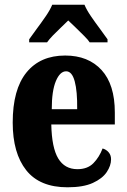

<svg xmlns="http://www.w3.org/2000/svg" viewBox="-20 -786 539 816"><path d="M267 10Q149 10 91.5 -62.5Q34 -135 34 -265Q34 -406 92.5 -478Q151 -550 257 -550Q355 -550 411.5 -488.5Q468 -427 468 -308V-257H198Q200 -158 227.5 -112.5Q255 -67 309 -67Q352 -67 377 -92.5Q402 -118 416 -155Q431 -151 441.5 -139Q452 -127 452 -109Q452 -82 433.5 -54.5Q415 -27 374.5 -8.5Q334 10 267 10ZM308 -322Q309 -398 297.5 -440.5Q286 -483 261 -483Q235 -483 217.5 -441.5Q200 -400 200 -322ZM104 -619Q117 -638 136.5 -664Q156 -690 174.5 -717Q193 -744 202 -766H339Q348 -744 366.5 -717Q385 -690 404.5 -664Q424 -638 437 -619V-606H361Q356 -615 338.5 -632.5Q321 -650 302 -668.5Q283 -687 270 -699Q257 -686 239 -669Q221 -652 205 -635.5Q189 -619 180 -606H104Z"/></svg>

Font: Noto Serif Tamil ExtraCondensed Black
Style: Regular
Weight: 900
Width: 2
Designer: Indian Type Foundry, Tom Grace, and the Monotype Design Team
Foundry: Monotype Imaging Inc.
Version: Version 2.004; ttfautohint (v1.8.4.7-5d5b)